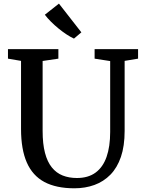

<svg xmlns="http://www.w3.org/2000/svg" viewBox="-20 -1008 779 1036"><path d="M381.5 8Q283 8 219.2 -26.2Q155.5 -60.5 124.5 -131.5Q93.5 -202.5 93.5 -312V-679.5L23 -691.5V-743H295V-691.5L210 -679V-301.5Q210 -231.5 222.8 -183Q235.5 -134.5 259.8 -104.5Q284 -74.5 318.2 -61Q352.5 -47.5 395 -47.5Q456 -47.5 495.8 -76.8Q535.5 -106 555 -161.5Q574.5 -217 574.5 -296V-678.5L490.5 -691.5V-743H725V-691.5L652.5 -679.5V-301.5Q652.5 -220 632.5 -161.5Q612.5 -103 575.8 -65.5Q539 -28 489.5 -10Q440 8 381.5 8ZM378.5 -800Q361 -808 339.2 -822.2Q317.5 -836.5 295.8 -854.2Q274 -872 254.8 -891.2Q235.5 -910.5 222 -928.5L298 -988.5L419 -833.5L379.5 -800Z"/></svg>

Font: Merriweather 20pt Medium
Style: Regular
Weight: 500
Version: Version 2.100